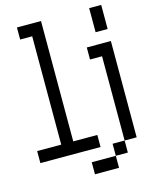

<svg xmlns="http://www.w3.org/2000/svg" viewBox="-121 -763 742 963"><g transform="rotate(-15 250.0 -282.0)"><path d="M312.5 0V-62.5H187.5Q187.5 -62.5 187.5 -687.5H62.5V-625H125V-62.5H0V0ZM375 62.5H250V125H375ZM375 62.5H437.5V0H375ZM437.5 0H500Q500 0 500 -500H375V-437.5H437.5ZM437.5 -687.5Q437.5 -687.5 437.5 -562.5H500Q500 -562.5 500 -687.5Z"/></g></svg>

Font: UnifontExMono
Style: Regular
Weight: 500
Version: Version 15.0.06